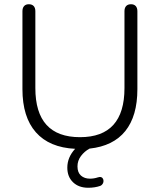

<svg xmlns="http://www.w3.org/2000/svg" viewBox="-20 -696 755 907"><path d="M298 96Q298 47 335 7Q213 1 149.5 -71Q86 -143 86 -275V-643Q86 -659 94 -667.5Q102 -676 116 -676Q131 -676 139 -667.5Q147 -659 147 -643V-280Q147 -48 358 -48Q568 -48 568 -280V-643Q568 -659 576 -667.5Q584 -676 599 -676Q613 -676 621 -667.5Q629 -659 629 -643V-275Q629 -148 572 -77Q515 -6 403 6Q379 19 362.5 41Q346 63 346 90Q346 119 362.5 133.5Q379 148 405 148Q424 148 442 142L451 140Q460 140 464.5 145.5Q469 151 469 159Q469 166 465 172.5Q461 179 454 182Q428 191 397 191Q352 191 325 165Q298 139 298 96Z"/></svg>

Font: SN Pro Light
Style: Regular
Weight: 300
Designer: Tobias Whetton
Foundry: Supernotes
Version: Version 1.002